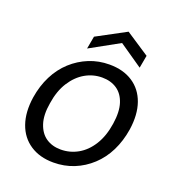

<svg xmlns="http://www.w3.org/2000/svg" viewBox="-132 -822 861 940"><g transform="rotate(20 298.5 -352.0)"><path d="M250 12Q179 12 129 -21Q79 -54 58 -114Q37 -174 49 -254Q59 -317 85 -368.5Q111 -420 151 -456.5Q191 -493 240.5 -513Q290 -533 346 -533Q418 -533 467.5 -500.5Q517 -468 538 -408.5Q559 -349 547 -268Q537 -205 511.5 -153.5Q486 -102 446 -65Q406 -28 356.5 -8Q307 12 250 12ZM262 -60Q310 -60 351.5 -83.5Q393 -107 422 -153.5Q451 -200 461 -267Q471 -332 457 -375Q443 -418 411 -439.5Q379 -461 334 -461Q287 -461 246 -437.5Q205 -414 175.5 -368Q146 -322 136 -255Q125 -191 139.5 -147Q154 -103 186 -81.5Q218 -60 262 -60ZM215 -569 227 -635 378 -716 501 -635 489 -569 367 -653Z"/></g></svg>

Font: DM Sans 10pt
Style: Italic
Weight: 400
Italic angle: -10°
Version: Version 4.004;gftools[0.9.30]